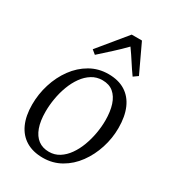

<svg xmlns="http://www.w3.org/2000/svg" viewBox="-195 -919 942 1039"><g transform="rotate(30 276.0 -399.0)"><path d="M318 -560.5Q380.5 -560.5 423.2 -533.8Q466 -507 488 -456.5Q510 -406 510 -334.5Q510 -270 490.2 -208.5Q470.5 -147 434.2 -97.5Q398 -48 347.2 -19Q296.5 10 235 10Q173 10 129.8 -16Q86.5 -42 64 -91.5Q41.5 -141 41.5 -211Q41.5 -277 61 -339.2Q80.5 -401.5 117 -451.5Q153.5 -501.5 204.8 -531Q256 -560.5 318 -560.5ZM306.5 -515.5Q270 -515.5 240.8 -497.2Q211.5 -479 189.5 -448.2Q167.5 -417.5 152.8 -378.5Q138 -339.5 130.8 -297.2Q123.5 -255 123.5 -214.5Q123.5 -156 138 -116Q152.5 -76 180 -55.2Q207.5 -34.5 247.5 -34.5Q283 -34.5 311.8 -52.8Q340.5 -71 362.2 -101.8Q384 -132.5 398.5 -171.2Q413 -210 420.5 -252Q428 -294 428 -334Q428 -390 414.8 -430.5Q401.5 -471 375 -493.2Q348.5 -515.5 306.5 -515.5ZM201 -613.5 176 -634 319 -808H383L465 -633.5L437 -613.5Q413 -647 392 -680Q371 -713 345.5 -748.5Q312.5 -714.5 276.2 -681.5Q240 -648.5 201 -613.5Z"/></g></svg>

Font: Merriweather 36pt Light
Style: Italic
Weight: 300
Italic angle: -7.8°
Version: Version 2.101